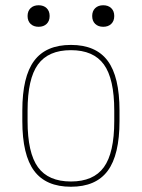

<svg xmlns="http://www.w3.org/2000/svg" viewBox="-20 -701 540 731"><path d="M250 10Q155 10 110 -50.5Q65 -111 65 -240V-280Q65 -409 110 -469.5Q155 -530 250 -530Q345 -530 390 -469.5Q435 -409 435 -280V-240Q435 -111 390 -50.5Q345 10 250 10ZM250 -10Q336 -10 375.5 -64.5Q415 -119 415 -240V-280Q415 -401 375.5 -455.5Q336 -510 250 -510Q164 -510 124.5 -455.5Q85 -401 85 -280V-240Q85 -119 124.5 -64.5Q164 -10 250 -10ZM127 -599Q108 -599 96.5 -610Q85 -621 85 -640Q85 -659 96.5 -670Q108 -681 127 -681Q146 -681 157.5 -670Q169 -659 169 -640Q169 -621 157.5 -610Q146 -599 127 -599ZM373 -599Q354 -599 342.5 -610Q331 -621 331 -640Q331 -659 342.5 -670Q354 -681 373 -681Q392 -681 403.5 -670Q415 -659 415 -640Q415 -621 403.5 -610Q392 -599 373 -599Z"/></svg>

Font: M PLUS Code Latin Thin
Style: Regular
Weight: 250
Designer: Coji Morishita
Foundry: UNDERFOREST DESIGN
Version: Version 1.002; ttfautohint (v1.8.3)